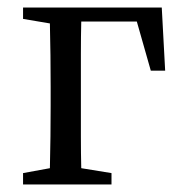

<svg xmlns="http://www.w3.org/2000/svg" viewBox="-20 -488 478 508"><path d="M41 -438V-468H408L417 -301H379L342 -431H195Q194 -393 194 -344.5Q194 -296 194 -260V-208Q194 -173 194 -127Q194 -81 195 -43L275 -30V0H41V-30L112 -43Q113 -81 113.5 -127Q114 -173 114 -208V-260Q114 -295 113.5 -341.5Q113 -388 112 -426Z"/></svg>

Font: Source Serif 4 Subhead
Style: Regular
Weight: 400
Designer: Frank Grießhammer
Foundry: Adobe Systems Incorporated
Version: Version 4.004;hotconv 1.0.117;makeotfexe 2.5.65602